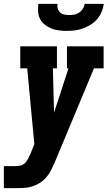

<svg xmlns="http://www.w3.org/2000/svg" viewBox="-51 -770 571 995"><path d="M-31 205V91H28Q41 91 54.5 88Q68 85 78 75.5Q88 66 94 53.5Q100 41 106 29L127 -23L90 -416H54V-530H244V-416H223L229 -186L304 -416H296V-530H486V-416H436L232 73Q223 93 213 113Q203 133 188 150Q173 167 153.5 179Q134 191 113 197Q92 203 71 204Q50 205 28 205ZM295 -610Q274 -610 253.5 -612.5Q233 -615 215 -622.5Q197 -630 181.5 -642Q166 -654 157 -671Q148 -688 146.5 -708.5Q145 -729 148 -750H247Q245 -737 248.5 -725Q252 -713 261 -705Q270 -697 282.5 -694.5Q295 -692 308 -692Q321 -692 334.5 -694.5Q348 -697 359.5 -705Q371 -713 378.5 -725Q386 -737 388 -750H487Q484 -729 475.5 -708.5Q467 -688 452.5 -671Q438 -654 418.5 -642Q399 -630 378.5 -622.5Q358 -615 337 -612.5Q316 -610 295 -610Z"/></svg>

Font: Iosevka Slab Heavy Oblique
Style: Regular
Weight: 900
Italic angle: -9°
Monospace: yes
Designer: Belleve Invis
Foundry: Belleve Invis
Version: Version 11.1.1; ttfautohint (v1.8.3)